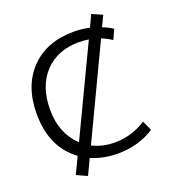

<svg xmlns="http://www.w3.org/2000/svg" viewBox="-154 -920 1002 1110"><g transform="rotate(-20 347.0 -365.0)"><path d="M40 -365.2Q40 -538.1 138.2 -639.2Q236.3 -740.2 403.3 -740.2Q451.2 -740.2 500 -729.5L534.2 -801.8L597.7 -773.4L566.4 -708Q601.6 -694.3 629.9 -675.8L602.5 -616.2Q572.3 -636.7 539.1 -649.4L272.5 -87.9Q333 -56.6 410.2 -56.6Q513.7 -56.6 602.5 -114.3L629.9 -53.7Q531.2 9.8 403.3 9.8Q316.4 9.8 241.2 -22.5L196.3 72.3L131.8 43L179.7 -57.6Q40 -160.2 40 -365.2ZM213.9 -128.9 470.7 -668Q438.5 -672.9 410.2 -672.9Q278.3 -672.9 199.7 -589.4Q121.1 -505.9 121.1 -360.8Q121.1 -215.8 213.9 -128.9Z"/></g></svg>

Font: GenEi M Gothic v2 Regular
Style: Regular
Weight: 400
Version: Version 2.0